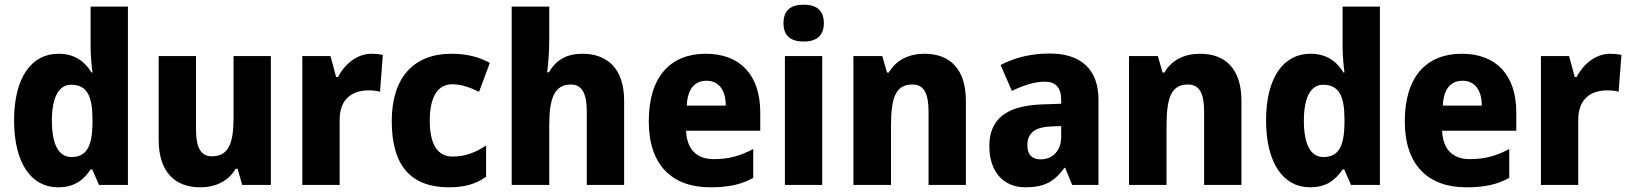

<svg xmlns="http://www.w3.org/2000/svg" viewBox="-20 -839 6943 818"><path d="M227 -41C296 -41 335 -71 366 -117H373L402 -51H525V-811H366V-641C366 -604 370 -561 374 -530H370C340 -579 296 -610 229 -610C115 -610 40 -510 40 -326C40 -143 114 -41 227 -41ZM284 -170C232 -170 201 -220 201 -325C201 -427 232 -478 283 -478C351 -478 374 -429 374 -331V-309C372 -214 348 -170 284 -170Z M1134 -600H975V-341C975 -233 957 -173 882 -173C835 -173 815 -212 815 -288V-600H656V-243C656 -107 725 -41 833 -41C897 -41 952 -66 984 -120H992L1012 -51H1134Z M1563 -610C1499 -610 1447 -563 1420 -511H1412L1388 -600H1268V-51H1427V-328C1427 -421 1484 -454 1551 -454C1569 -454 1588 -452 1599 -448L1611 -605C1597 -608 1578 -610 1563 -610Z M1893 -41C1960 -41 2007 -55 2051 -86V-219C2006 -189 1961 -172 1908 -172C1847 -172 1811 -220 1811 -324C1811 -427 1845 -480 1907 -480C1944 -480 1979 -468 2021 -448L2067 -571C2023 -595 1972 -610 1903 -610C1744 -610 1649 -510 1649 -323C1649 -128 1735 -41 1893 -41Z M2320 -669V-811H2160V-51H2320V-305C2320 -419 2341 -479 2413 -479C2459 -479 2480 -441 2480 -364V-51H2639V-410C2639 -546 2568 -610 2461 -610C2398 -610 2350 -586 2319 -531H2311C2315 -560 2320 -613 2320 -669Z M2987 -610C2837 -610 2744 -513 2744 -322C2744 -135 2844 -41 3006 -41C3084 -41 3138 -53 3189 -81V-204C3132 -174 3083 -161 3021 -161C2946 -161 2906 -205 2903 -282H3219V-360C3219 -521 3132 -610 2987 -610ZM2990 -495C3044 -495 3072 -453 3072 -389H2906C2909 -464 2943 -495 2990 -495Z M3404 -819C3352 -819 3318 -798 3318 -740C3318 -683 3353 -662 3404 -662C3454 -662 3490 -683 3490 -740C3490 -798 3455 -819 3404 -819ZM3483 -600H3324V-51H3483Z M3919 -610C3853 -610 3798 -584 3767 -530H3759L3739 -600H3616V-51H3776V-304C3776 -423 3796 -479 3867 -479C3917 -479 3936 -440 3936 -364V-51H4095V-410C4095 -546 4026 -610 3919 -610Z M4452 -611C4372 -611 4301 -593 4243 -562L4291 -452C4342 -476 4388 -491 4431 -491C4476 -491 4501 -467 4501 -415V-397L4415 -394C4271 -388 4195 -334 4195 -217C4195 -108 4254 -41 4349 -41C4431 -41 4472 -66 4515 -124H4518L4548 -51H4660V-414C4660 -545 4584 -611 4452 -611ZM4456 -300 4501 -302V-255C4501 -196 4463 -160 4414 -160C4379 -160 4357 -178 4357 -220C4357 -268 4384 -297 4456 -300Z M5093 -610C5027 -610 4972 -584 4941 -530H4933L4913 -600H4790V-51H4950V-304C4950 -423 4970 -479 5041 -479C5091 -479 5110 -440 5110 -364V-51H5269V-410C5269 -546 5200 -610 5093 -610Z M5561 -41C5630 -41 5669 -71 5700 -117H5707L5736 -51H5859V-811H5700V-641C5700 -604 5704 -561 5708 -530H5704C5674 -579 5630 -610 5563 -610C5449 -610 5374 -510 5374 -326C5374 -143 5448 -41 5561 -41ZM5618 -170C5566 -170 5535 -220 5535 -325C5535 -427 5566 -478 5617 -478C5685 -478 5708 -429 5708 -331V-309C5706 -214 5682 -170 5618 -170Z M6208 -610C6058 -610 5965 -513 5965 -322C5965 -135 6065 -41 6227 -41C6305 -41 6359 -53 6410 -81V-204C6353 -174 6304 -161 6242 -161C6167 -161 6127 -205 6124 -282H6440V-360C6440 -521 6353 -610 6208 -610ZM6211 -495C6265 -495 6293 -453 6293 -389H6127C6130 -464 6164 -495 6211 -495Z M6840 -610C6776 -610 6724 -563 6697 -511H6689L6665 -600H6545V-51H6704V-328C6704 -421 6761 -454 6828 -454C6846 -454 6865 -452 6876 -448L6888 -605C6874 -608 6855 -610 6840 -610Z"/></svg>

Font: Noto Sans Tamil UI SemiCondensed ExtraBold
Style: Regular
Weight: 800
Width: 4
Designer: Jelle Bosma - Monotype Design Team
Foundry: Monotype Imaging Inc.
Version: Version 2.004